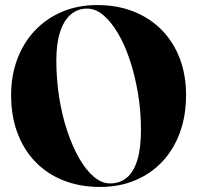

<svg xmlns="http://www.w3.org/2000/svg" viewBox="-20 -730 781 760"><path d="M364 -710Q444.5 -710 509.2 -684.2Q574 -658.5 620.5 -611Q667 -563.5 691.8 -498Q716.5 -432.5 716.5 -353.5Q716.5 -272 692 -205Q667.5 -138 622.2 -90Q577 -42 514.5 -16Q452 10 376.5 10Q296 10 231.2 -15.8Q166.5 -41.5 120.2 -89.2Q74 -137 49 -204Q24 -271 24 -353.5Q24 -432 49 -497.5Q74 -563 119.5 -610.5Q165 -658 227.2 -684Q289.5 -710 364 -710ZM538 -217Q538 -290 526.2 -360Q514.5 -430 494.5 -490.8Q474.5 -551.5 447.2 -597.8Q420 -644 389 -670Q358 -696 325 -696Q287.5 -696 260 -672.5Q232.5 -649 217.8 -603.2Q203 -557.5 203 -491Q203 -416 214.2 -344.8Q225.5 -273.5 246 -212Q266.5 -150.5 293.2 -103.8Q320 -57 351.2 -30.5Q382.5 -4 415.5 -4Q455 -4 482.2 -27Q509.5 -50 523.8 -97Q538 -144 538 -217Z"/></svg>

Font: Fraunces 120pt
Style: Bold
Weight: 700
Version: Version 1.000;[b76b70a41]